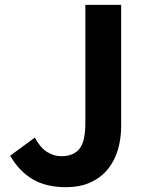

<svg xmlns="http://www.w3.org/2000/svg" viewBox="-20 -760 608 794"><path d="M252 14Q171 14 115.5 -18.5Q60 -51 22 -116L124 -191Q146 -150 174 -132Q202 -114 234 -114Q283 -114 308 -144Q333 -174 333 -251V-740H481V-238Q481 -186 467.5 -140.5Q454 -95 426 -60.5Q398 -26 355 -6Q312 14 252 14Z"/></svg>

Font: Kinto Sans
Style: Bold
Weight: 700
Designer: Authors: Ryoko NISHIZUKA  (kana & ideographs); Paul D. Hunt (Latin, Greek & Cyrillic); Wenlong ZHANG  (bopomofo); Sandol
Foundry: Adobe Systems Incorporated, ookami Inc.
Version: Version 0.001